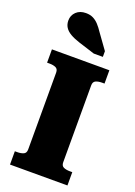

<svg xmlns="http://www.w3.org/2000/svg" viewBox="-180 -1043 781 1112"><g transform="rotate(20 211.0 -487.5)"><path d="M103 -118V-592Q103 -614 87.5 -621Q72 -628 49 -628H34V-710H388V-628H373Q350 -628 334.5 -621Q319 -614 319 -592V-118Q319 -96 334.5 -89Q350 -82 373 -82H388V0H34V-82H49Q72 -82 87.5 -89Q103 -96 103 -118ZM259 -898Q244 -921 228 -938.5Q212 -956 193 -965.5Q174 -975 148 -975Q111 -975 88.5 -953.5Q66 -932 66 -900Q66 -876 77.5 -858Q89 -840 112 -826.5Q135 -813 169 -802L270 -770H326V-805Z"/></g></svg>

Font: Roboto Serif ExtraBold
Style: Regular
Weight: 800
Designer: Greg Gazdowicz
Foundry: Commercial Type
Version: Version 1.008